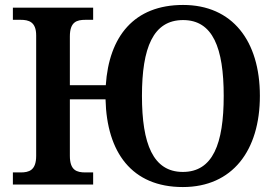

<svg xmlns="http://www.w3.org/2000/svg" viewBox="-20 -745 1125 775"><path d="M718 10C918 10 1029 -137 1029 -358C1029 -580 918 -725 719 -725C521 -725 420 -598 407 -401H262V-598C262 -657 290 -665 325 -665H356V-714H32V-665H63C96 -665 126 -657 126 -602V-116C126 -57 97 -49 63 -49H32V0H356V-49H325C290 -49 262 -57 262 -116V-344H406C411 -130 512 10 718 10ZM718 -51C598 -51 553 -164 553 -358C553 -552 598 -664 719 -664C839 -664 883 -552 883 -358C883 -164 839 -51 718 -51Z"/></svg>

Font: Noto Serif Semi
Style: Regular
Weight: 600
Designer: Monotype Design Team
Foundry: Monotype Imaging Inc.
Version: Version 1.002